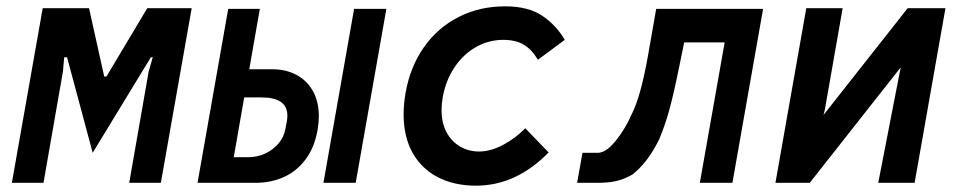

<svg xmlns="http://www.w3.org/2000/svg" viewBox="-20 -578 3040 607"><path d="M115 -552H261.5L309.5 -336H316.5L445.5 -552H586L488.5 0H388.5L450 -352L463 -397H457L273 -95L192 -397H183L179 -352L117.5 0H17.5Z M701.5 -550H801.5L768 -359H842Q883.5 -359 916.8 -341.5Q950 -324 969 -290.5Q988 -257 988 -210.5Q988 -191.5 984 -167.5Q974.5 -112 946.2 -74.2Q918 -36.5 877.2 -18.2Q836.5 0 787.5 0H604.5ZM882.5 -171.5 887 -195.5Q888.5 -204.5 888.5 -212.5Q888.5 -270 807 -270H752L719 -81H766Q792.5 -81 817.5 -92.2Q842.5 -103.5 860.2 -124Q878 -144.5 882.5 -171.5ZM1099.5 -550H1201.5L1104.5 0H1002.5Z M1256 -216Q1256 -247.5 1262 -283.5Q1276.5 -366.5 1320 -428.5Q1363.5 -490.5 1429.8 -524.2Q1496 -558 1577 -558Q1650 -558 1694.2 -528.2Q1738.5 -498.5 1765.5 -452L1680.5 -389Q1661 -422 1635.5 -437Q1610 -452 1571 -452Q1525 -452 1484.8 -429.2Q1444.5 -406.5 1416.8 -365Q1389 -323.5 1379.5 -269.5Q1376 -250 1376 -230Q1376 -188.5 1392.2 -159Q1408.5 -129.5 1435.5 -114.2Q1462.5 -99 1494 -99Q1531.5 -99 1571 -120.2Q1610.5 -141.5 1640.5 -172.5L1714.5 -96Q1611.5 9 1485 9Q1416.5 9 1364.8 -17.5Q1313 -44 1284.5 -94.8Q1256 -145.5 1256 -216Z M1821.5 -95H1870.5Q1895.5 -95 1925.2 -131.2Q1955 -167.5 1975 -212.5Q1991.5 -244.5 2004.2 -290.8Q2017 -337 2028.5 -401.5L2054.5 -550H2392.5L2295.5 0H2192.5L2271 -444H2143L2127 -365.5Q2109.5 -279.5 2096 -230.5Q2082.5 -181.5 2063.5 -136.5Q2044.5 -98.5 2024.2 -72.2Q2004 -46 1980 -26.5Q1953.5 -11.5 1929 -5.8Q1904.5 0 1868.5 0H1804.5Z M2529 -552H2644L2587.5 -230L2583.5 -214.5L2849.5 -552H2969L2871.5 0H2756.5L2827.5 -365L2540 0H2431.5Z"/></svg>

Font: JuliaMono
Style: Bold Italic
Weight: 700
Italic angle: -9°
Monospace: yes
Designer: cormullion
Foundry: corm
Version: Version 0.057; ttfautohint (v1.8.4)